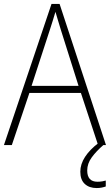

<svg xmlns="http://www.w3.org/2000/svg" viewBox="-20 -735 557 973"><path d="M477 0 390 -264H129L40 0H0L241 -715H282L517 0ZM288 -585Q282 -605 275 -628Q268 -651 261 -675Q254 -652 247 -629Q240 -606 233 -585L140 -300H378ZM422 129Q422 186 474 186Q487 186 498.5 184Q510 182 516 180V210Q508 213 496 215.5Q484 218 470 218Q432 218 409.5 197Q387 176 387 135Q387 97 411 60Q435 23 480 -11L504 0Q468 31 445 62.5Q422 94 422 129Z"/></svg>

Font: Noto Sans Sinhala UI SemiCondensed ExtraLight
Style: Regular
Weight: 200
Width: 4
Designer: Jelle Bosma - Monotype Design Team
Foundry: Monotype Imaging Inc.
Version: Version 2.006; ttfautohint (v1.8.4.7-5d5b)